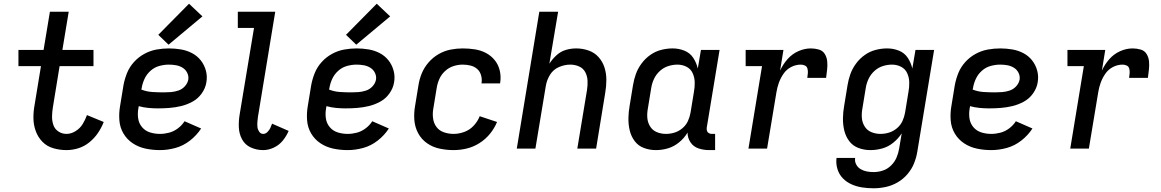

<svg xmlns="http://www.w3.org/2000/svg" viewBox="-20 -798 6232 1031"><path d="M337 8Q369 8 401 -2Q433 -12 460 -34Q487 -56 506 -84Q525 -112 537 -143L447 -180Q438 -155 424 -132Q410 -109 386 -94Q362 -79 337 -79Q313 -79 293.5 -92Q274 -105 266.5 -127Q259 -149 259.5 -173.5Q260 -198 264 -222L300 -443H482V-530H315L349 -735H248L214 -530H79V-443H200L166 -236Q159 -199 159.5 -163Q160 -127 172 -94Q184 -61 208 -36.5Q232 -12 266.5 -2Q301 8 337 8Z M839 8Q880 8 922 -3.5Q964 -15 1000 -43Q1036 -71 1060 -108L971 -147Q957 -125 935 -108.5Q913 -92 888 -85.5Q863 -79 839 -79Q811 -79 785.5 -87Q760 -95 743 -115Q726 -135 722 -161.5Q718 -188 723 -216L725 -228Q750 -221 776 -218.5Q802 -216 828 -216Q859 -216 890.5 -218.5Q922 -221 953 -228.5Q984 -236 1013.5 -252Q1043 -268 1063 -296Q1083 -324 1088 -355Q1094 -388 1085.5 -419Q1077 -450 1058 -474Q1039 -498 1011.5 -512.5Q984 -527 952 -532.5Q920 -538 887 -538Q854 -538 820.5 -532Q787 -526 755.5 -509Q724 -492 699.5 -465Q675 -438 662 -405.5Q649 -373 643 -340L625 -230Q618 -191 621 -152Q624 -113 643 -81Q662 -49 693 -28.5Q724 -8 761.5 0Q799 8 839 8ZM859 -302Q828 -302 797.5 -304Q767 -306 739 -317L741 -326Q745 -351 756.5 -375.5Q768 -400 789 -418.5Q810 -437 836 -444Q862 -451 887 -451Q907 -451 926 -447.5Q945 -444 961 -434Q977 -424 985.5 -406.5Q994 -389 991 -370Q987 -350 972 -334Q957 -318 937 -311.5Q917 -305 897.5 -303.5Q878 -302 859 -302ZM885 -558 1067 -710 995 -778 830 -611Z M1393 8Q1422 8 1450.5 -5.5Q1479 -19 1498.5 -43Q1518 -67 1530 -95L1441 -134Q1437 -122 1431.5 -110.5Q1426 -99 1416 -89Q1406 -79 1393 -79Q1380 -79 1372 -90.5Q1364 -102 1362.5 -115Q1361 -128 1362 -142Q1363 -156 1365 -170L1458 -735H1257V-648H1344L1267 -184Q1261 -149 1262.5 -114Q1264 -79 1280 -49.5Q1296 -20 1327 -6Q1358 8 1393 8Z M1847 8Q1888 8 1930 -3.5Q1972 -15 2008 -43Q2044 -71 2068 -108L1979 -147Q1965 -125 1943 -108.5Q1921 -92 1896 -85.5Q1871 -79 1847 -79Q1819 -79 1793.5 -87Q1768 -95 1751 -115Q1734 -135 1730 -161.5Q1726 -188 1731 -216L1733 -228Q1758 -221 1784 -218.5Q1810 -216 1836 -216Q1867 -216 1898.5 -218.5Q1930 -221 1961 -228.5Q1992 -236 2021.5 -252Q2051 -268 2071 -296Q2091 -324 2096 -355Q2102 -388 2093.5 -419Q2085 -450 2066 -474Q2047 -498 2019.5 -512.5Q1992 -527 1960 -532.5Q1928 -538 1895 -538Q1862 -538 1828.5 -532Q1795 -526 1763.5 -509Q1732 -492 1707.5 -465Q1683 -438 1670 -405.5Q1657 -373 1651 -340L1633 -230Q1626 -191 1629 -152Q1632 -113 1651 -81Q1670 -49 1701 -28.5Q1732 -8 1769.5 0Q1807 8 1847 8ZM1867 -302Q1836 -302 1805.5 -304Q1775 -306 1747 -317L1749 -326Q1753 -351 1764.5 -375.5Q1776 -400 1797 -418.5Q1818 -437 1844 -444Q1870 -451 1895 -451Q1915 -451 1934 -447.5Q1953 -444 1969 -434Q1985 -424 1993.5 -406.5Q2002 -389 1999 -370Q1995 -350 1980 -334Q1965 -318 1945 -311.5Q1925 -305 1905.5 -303.5Q1886 -302 1867 -302ZM1893 -558 2075 -710 2003 -778 1838 -611Z M2416 8Q2451 8 2486.5 -0.5Q2522 -9 2554.5 -29.5Q2587 -50 2611 -79.5Q2635 -109 2649 -143L2556 -174Q2545 -146 2523.5 -123Q2502 -100 2473 -89.5Q2444 -79 2416 -79Q2389 -79 2364 -87.5Q2339 -96 2324 -116Q2309 -136 2305.5 -162.5Q2302 -189 2307 -216L2325 -326Q2329 -351 2339.5 -374.5Q2350 -398 2370 -416.5Q2390 -435 2415 -443Q2440 -451 2464 -451Q2486 -451 2506.5 -446Q2527 -441 2542 -428Q2557 -415 2563 -394.5Q2569 -374 2566 -353Q2566 -351 2565 -350H2665L2666 -355Q2671 -388 2663.5 -419.5Q2656 -451 2636.5 -475Q2617 -499 2589.5 -513.5Q2562 -528 2530 -533Q2498 -538 2464 -538Q2432 -538 2399 -531.5Q2366 -525 2335.5 -507.5Q2305 -490 2281.5 -463Q2258 -436 2245 -404.5Q2232 -373 2227 -340L2209 -230Q2202 -191 2205 -153Q2208 -115 2225.5 -82.5Q2243 -50 2273 -29Q2303 -8 2340 0Q2377 8 2416 8Z M2755 0H2855L2911 -337Q2916 -368 2933.5 -396.5Q2951 -425 2981.5 -438Q3012 -451 3042 -451Q3068 -451 3090 -441Q3112 -431 3123 -410Q3134 -389 3135 -364Q3136 -339 3132 -314L3080 0H3181L3230 -300Q3236 -335 3236 -369.5Q3236 -404 3226 -435.5Q3216 -467 3194 -491.5Q3172 -516 3140 -527Q3108 -538 3074 -538Q3046 -538 3018.5 -530Q2991 -522 2968.5 -501.5Q2946 -481 2930 -456L2977 -735H2876Z M3502 8Q3535 8 3567 -1.5Q3599 -11 3626.5 -33.5Q3654 -56 3672 -86Q3672 -57 3688 -33.5Q3704 -10 3731 -1Q3758 8 3788 8H3820V-79H3802Q3794 -79 3786.5 -83Q3779 -87 3776.5 -95Q3774 -103 3775 -112L3844 -530H3744L3727 -430Q3720 -461 3702.5 -487.5Q3685 -514 3655 -526Q3625 -538 3592 -538Q3561 -538 3530 -530Q3499 -522 3472 -503Q3445 -484 3425 -457Q3405 -430 3394.5 -400.5Q3384 -371 3379 -340L3361 -230Q3355 -197 3354.5 -163Q3354 -129 3361.5 -97.5Q3369 -66 3388 -40.5Q3407 -15 3437.5 -3.5Q3468 8 3502 8ZM3556 -79Q3530 -79 3507 -88.5Q3484 -98 3471 -119Q3458 -140 3456 -165Q3454 -190 3459 -216L3477 -326Q3481 -351 3492 -374.5Q3503 -398 3523 -416.5Q3543 -435 3568 -443Q3593 -451 3618 -451Q3644 -451 3666.5 -439.5Q3689 -428 3699.5 -405Q3710 -382 3710.5 -355.5Q3711 -329 3706 -303L3688 -193Q3684 -170 3674 -148Q3664 -126 3644.5 -109.5Q3625 -93 3602 -86Q3579 -79 3556 -79Z M3999 0H4099L4149 -301Q4153 -327 4162 -352.5Q4171 -378 4187 -401.5Q4203 -425 4228 -438Q4253 -451 4280 -451Q4292 -451 4302.5 -446Q4313 -441 4316 -429Q4319 -417 4318 -405Q4317 -393 4315 -380H4416Q4419 -403 4421.5 -425Q4424 -447 4422 -468.5Q4420 -490 4409 -508Q4398 -526 4377 -532Q4356 -538 4334 -538Q4300 -538 4266.5 -523Q4233 -508 4208.5 -480Q4184 -452 4169 -419L4187 -530H3984V-443H4072Z M4671 213Q4703 213 4736 206Q4769 199 4799.5 181.5Q4830 164 4853 137Q4876 110 4888.5 78.5Q4901 47 4906 15L4996 -530H4896L4879 -430Q4872 -461 4854.5 -487.5Q4837 -514 4807 -526Q4777 -538 4744 -538Q4713 -538 4682 -530Q4651 -522 4624 -503Q4597 -484 4577 -457Q4557 -430 4546.5 -400.5Q4536 -371 4531 -340L4513 -230Q4507 -197 4506.5 -163Q4506 -129 4513.5 -97.5Q4521 -66 4540 -40.5Q4559 -15 4589.5 -3.5Q4620 8 4654 8Q4686 8 4718 -1Q4750 -10 4777 -32Q4804 -54 4822 -82L4808 1Q4804 25 4794 48.5Q4784 72 4764.5 91Q4745 110 4720.5 118Q4696 126 4671 126Q4652 126 4634 122.5Q4616 119 4601 110Q4586 101 4577.5 85Q4569 69 4572 50H4472Q4468 81 4477 110Q4486 139 4506 159.5Q4526 180 4553 192Q4580 204 4610 208.5Q4640 213 4671 213ZM4708 -79Q4682 -79 4659 -88.5Q4636 -98 4623 -119Q4610 -140 4608 -165Q4606 -190 4611 -216L4629 -326Q4633 -351 4644 -374.5Q4655 -398 4675 -416.5Q4695 -435 4720 -443Q4745 -451 4770 -451Q4796 -451 4818.5 -439.5Q4841 -428 4851.5 -405Q4862 -382 4862.5 -355.5Q4863 -329 4858 -303L4840 -193Q4836 -170 4826 -148Q4816 -126 4796.5 -109.5Q4777 -93 4754 -86Q4731 -79 4708 -79Z M5303 8Q5344 8 5386 -3.5Q5428 -15 5464 -43Q5500 -71 5524 -108L5435 -147Q5421 -125 5399 -108.5Q5377 -92 5352 -85.5Q5327 -79 5303 -79Q5275 -79 5249.5 -87Q5224 -95 5207 -115Q5190 -135 5186 -161.5Q5182 -188 5187 -216L5189 -228Q5214 -221 5240 -218.5Q5266 -216 5292 -216Q5323 -216 5354.5 -218.5Q5386 -221 5417 -228.5Q5448 -236 5477.5 -252Q5507 -268 5527 -296Q5547 -324 5552 -355Q5558 -388 5549.5 -419Q5541 -450 5522 -474Q5503 -498 5475.5 -512.5Q5448 -527 5416 -532.5Q5384 -538 5351 -538Q5318 -538 5284.5 -532Q5251 -526 5219.5 -509Q5188 -492 5163.5 -465Q5139 -438 5126 -405.5Q5113 -373 5107 -340L5089 -230Q5082 -191 5085 -152Q5088 -113 5107 -81Q5126 -49 5157 -28.5Q5188 -8 5225.5 0Q5263 8 5303 8ZM5323 -302Q5292 -302 5261.5 -304Q5231 -306 5203 -317L5205 -326Q5209 -351 5220.5 -375.5Q5232 -400 5253 -418.5Q5274 -437 5300 -444Q5326 -451 5351 -451Q5371 -451 5390 -447.5Q5409 -444 5425 -434Q5441 -424 5449.5 -406.5Q5458 -389 5455 -370Q5451 -350 5436 -334Q5421 -318 5401 -311.5Q5381 -305 5361.5 -303.5Q5342 -302 5323 -302Z M5727 0H5827L5877 -301Q5881 -327 5890 -352.5Q5899 -378 5915 -401.5Q5931 -425 5956 -438Q5981 -451 6008 -451Q6020 -451 6030.5 -446Q6041 -441 6044 -429Q6047 -417 6046 -405Q6045 -393 6043 -380H6144Q6147 -403 6149.5 -425Q6152 -447 6150 -468.5Q6148 -490 6137 -508Q6126 -526 6105 -532Q6084 -538 6062 -538Q6028 -538 5994.5 -523Q5961 -508 5936.5 -480Q5912 -452 5897 -419L5915 -530H5712V-443H5800Z"/></svg>

Font: Iosevka Sparkle Medium
Style: Italic
Weight: 500
Italic angle: -9°
Designer: Belleve Invis
Foundry: Belleve Invis
Version: Version 4.5.0; ttfautohint (v1.8.3)